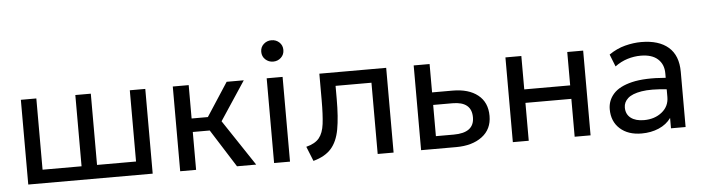

<svg xmlns="http://www.w3.org/2000/svg" viewBox="-46 -899 4044 1106"><g transform="rotate(-5 1976.5 -345.5)"><path d="M79.5 0V-490H169V-78H394.5V-490H484V-78H709.5V-490H799V0Z M958 0V-490H1050V-297H1144L1269.5 -490H1368.5L1220.5 -266L1397.5 0H1286.5L1148 -219H1050V0Z M1501 0V-490H1593V0ZM1547 -582.5Q1521 -582.5 1502 -600Q1483 -617.5 1483 -644.5Q1483 -671.5 1502 -688.8Q1521 -706 1547 -706Q1573.5 -706 1592.2 -688.8Q1611 -671.5 1611 -644.5Q1611 -617.5 1592.2 -600Q1573.5 -582.5 1547 -582.5Z M1728 7.5 1694 -77Q1745.5 -90 1769 -118.8Q1792.5 -147.5 1799 -200Q1805.5 -252.5 1805.5 -336.5V-490H2192V0H2100V-412H1892.5V-336.5Q1892.5 -230 1879.8 -160.5Q1867 -91 1831.5 -51Q1796 -11 1728 7.5Z M2351 0V-490H2443V-326H2561.5Q2654 -326 2707.5 -283.5Q2761 -241 2761 -162.5Q2761 -85.5 2704 -42.8Q2647 0 2554 0ZM2443 -73H2546Q2665 -73 2665 -162.5Q2665 -253.5 2555 -253.5H2443Z M2881.5 0V-490H2973.5V-297H3239V-490H3331V0H3239V-219H2973.5V0Z M3625.5 15Q3547.5 15 3500.8 -27Q3454 -69 3454 -140Q3454 -190.5 3488 -228.8Q3522 -267 3596.2 -284.8Q3670.5 -302.5 3791 -292.5V-318.5Q3791 -370.5 3757 -401.2Q3723 -432 3658.5 -432Q3619.5 -432 3581.5 -420.2Q3543.5 -408.5 3509 -383L3481 -454Q3526 -485 3574.5 -497.5Q3623 -510 3668 -510Q3769.5 -510 3825 -462Q3880.5 -414 3880.5 -319V0H3796V-60Q3770 -23.5 3725 -4.2Q3680 15 3625.5 15ZM3541.5 -142.5Q3541.5 -103.5 3569.2 -82Q3597 -60.5 3645.5 -60.5Q3707.5 -60.5 3749.2 -94Q3791 -127.5 3791 -181.5V-226Q3700.5 -236 3645.8 -227Q3591 -218 3566.2 -195.5Q3541.5 -173 3541.5 -142.5Z"/></g></svg>

Font: Geologica Light
Style: Regular
Weight: 300
Designer: Sindre Bremnes, Frode Helland
Foundry: Monokrom Skriftforlag AS
Version: Version 1.010; ttfautohint (v1.8.4.7-5d5b);gftools[0.9.28]